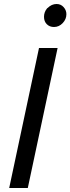

<svg xmlns="http://www.w3.org/2000/svg" viewBox="-20 -940 352 960"><path d="M26 0ZM26 0 175 -700H268L119 0ZM250 -805Q228 -805 214 -819Q200 -833 200 -856Q200 -880 216 -899L218 -900Q238 -920 263 -920Q284 -920 298 -904.5Q312 -889 312 -869Q312 -844 293.5 -824.5Q275 -805 250 -805Z"/></svg>

Font: Rosa Sans
Style: Italic
Weight: 400
Italic angle: -12°
Designer: Pentagram / MCKL
Foundry: Pentagram / MCKL
Version: Version 1.005;September 16, 2019;FontCreator 11.5.0.2425 64-